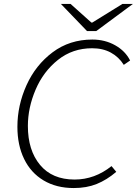

<svg xmlns="http://www.w3.org/2000/svg" viewBox="-20 -938 692 971"><path d="M68 -297Q68 -405 114 -507Q160 -609 246 -673.5Q332 -738 447 -738Q511 -738 562.5 -709Q614 -680 638 -632L606 -610Q581 -650 540.5 -672Q500 -694 446 -694Q347 -694 273 -635Q199 -576 160 -484.5Q121 -393 121 -301Q121 -178 182.5 -104Q244 -30 357 -30Q459 -30 544 -98L568 -69Q520 -28 469 -7.5Q418 13 353 13Q265 13 200.5 -25.5Q136 -64 102 -134Q68 -204 68 -297ZM288 -918H337L442 -824H447L599 -918H652L467 -781H420Z"/></svg>

Font: Nebula Sans Light
Style: Regular
Weight: 300
Italic angle: -9°
Designer: Paul D. Hunt for Adobe (as Source Sans)
Foundry: Nebula Entertainment & Broadcasting LLC
Version: Version 1.010